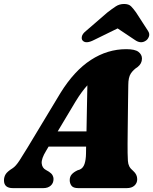

<svg xmlns="http://www.w3.org/2000/svg" viewBox="-44 -970 789 990"><path d="M193.5 -192Q169 -152 171 -128Q173 -104 193 -93.5L208.5 -84.5Q221.5 -76 226.8 -66.5Q232 -57 232 -47.5Q232 -25.5 217.5 -12.8Q203 0 179.5 0H22.5Q-23.5 0 -23.5 -40Q-23.5 -57 -15.2 -71Q-7 -85 21 -102.5Q37.5 -113 57 -143.2Q76.5 -173.5 98 -209L268 -491Q339 -605.5 424.8 -661Q510.5 -716.5 607 -716.5Q652 -716.5 670 -702.5Q688 -688.5 688 -668Q688 -642 665.5 -624.5Q643.5 -610.5 630.5 -590.8Q617.5 -571 617.5 -531.5Q617 -505 616.5 -466.5Q616 -428 615.5 -385Q615 -342 614.5 -301Q614 -260 613.8 -228Q613.5 -196 614 -181Q614.5 -156.5 615.5 -140.5Q616.5 -124.5 622.5 -112.5Q628.5 -100.5 644 -87.5Q663.5 -70 663.5 -46Q663.5 -26 649.2 -13Q635 0 609.5 0H359.5Q334 0 324.8 -12.2Q315.5 -24.5 315.5 -41Q315.5 -59 325.8 -70.8Q336 -82.5 356 -92L367 -95.5Q384.5 -103 391.8 -124.5Q399 -146 399.5 -178.5Q399.5 -192.5 400 -214H206.5ZM345 -445.5 253.5 -292.5H402Q403 -348.5 404.2 -411.8Q405.5 -475 406.5 -530Q393.5 -516 378.2 -495.5Q363 -475 345 -445.5ZM709 -761Q682.5 -742 651.5 -764L562.5 -823.5L441 -764Q398.5 -742 382 -761Q375.5 -768 378.2 -782Q381 -796 400 -811L510 -906Q534.5 -925 553.2 -937.2Q572 -949.5 596 -949.5Q620 -949.5 632 -937.2Q644 -925 657.5 -906L719 -811Q729 -796 724 -782Q719 -768 709 -761Z"/></svg>

Font: Fraunces 9pt S050 Black
Style: Italic
Weight: 900
Italic angle: -16°
Version: Version 1.000; ttfautohint (v1.8.3)